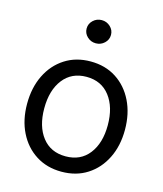

<svg xmlns="http://www.w3.org/2000/svg" viewBox="-111 -812 771 907"><g transform="rotate(15 274.5 -358.5)"><path d="M274.4 11.7Q203.1 11.7 149.2 -22.7Q95.2 -57.1 65.2 -117.7Q35.2 -178.2 35.2 -256.8Q35.2 -335.9 65.2 -397Q95.2 -458 149.2 -492.7Q203.1 -527.3 274.4 -527.3Q346.2 -527.3 399.9 -492.7Q453.6 -458 483.6 -397Q513.7 -335.9 513.7 -256.8Q513.7 -178.2 483.6 -117.7Q453.6 -57.1 399.9 -22.7Q346.2 11.7 274.4 11.7ZM274.4 -63.5Q347.7 -63.5 388.7 -116.5Q429.7 -169.4 429.7 -256.8Q429.7 -345.2 388.4 -398.7Q347.2 -452.1 274.4 -452.1Q201.7 -452.1 160.4 -398.9Q119.1 -345.7 119.1 -256.8Q119.1 -168.9 160.2 -116.2Q201.2 -63.5 274.4 -63.5ZM274.4 -616.2Q250 -616.2 232.4 -632.8Q214.8 -649.4 214.8 -672.9Q214.8 -696.3 232.4 -712.9Q250 -729.5 274.4 -729.5Q298.8 -729.5 316.4 -712.9Q334 -696.3 334 -672.9Q334 -649.4 316.4 -632.8Q298.8 -616.2 274.4 -616.2Z"/></g></svg>

Font: Inter Display
Style: Regular
Weight: 400
Designer: Rasmus Andersson
Foundry: rsms
Version: Version 4.000;git-37864ae